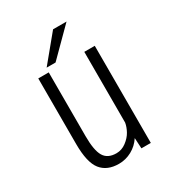

<svg xmlns="http://www.w3.org/2000/svg" viewBox="-164 -753 778 858"><g transform="rotate(-30 225.0 -324.0)"><path d="M132 -524 242.5 -658H312L178 -524ZM197.5 10Q137 10 106.2 -28.8Q75.5 -67.5 75.5 -162.5V-501H129.5V-171.5Q129.5 -98.5 148 -67.5Q166.5 -36.5 211.5 -36.5Q239 -36.5 262.2 -54Q285.5 -71.5 297.5 -93.2Q309.5 -115 313 -136V-501H367V0H318.5L315.5 -54.5Q295.5 -24 264.2 -7Q233 10 197.5 10Z"/></g></svg>

Font: League Mono Condensed UltraLight
Style: Regular
Weight: 200
Width: 1
Designer: Tyler Finck
Foundry: The League of Moveable Type / Tyler Finck
Version: Version 2.210